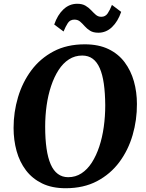

<svg xmlns="http://www.w3.org/2000/svg" viewBox="-20 -988 772 1018"><path d="M328 10Q255.5 10 203.2 -15.5Q151 -41 117.5 -85.2Q84 -129.5 68 -187.2Q52 -245 52 -310Q52 -393.5 75.5 -472.5Q99 -551.5 146 -614.8Q193 -678 263.8 -715.5Q334.5 -753 429.5 -753Q502.5 -753 555 -727.8Q607.5 -702.5 640.8 -658Q674 -613.5 690 -556.8Q706 -500 706 -437Q706.5 -352 683.2 -272Q660 -192 612.8 -128.5Q565.5 -65 494.5 -27.5Q423.5 10 328 10ZM341.5 -48.5Q380.5 -48.5 412 -69Q443.5 -89.5 467 -126.2Q490.5 -163 506.5 -211.2Q522.5 -259.5 530.2 -315.2Q538 -371 538 -430Q537.5 -495 530.5 -544Q523.5 -593 509 -626.2Q494.5 -659.5 471.5 -676.5Q448.5 -693.5 416 -693.5Q377 -693.5 345.5 -673.2Q314 -653 290.5 -616.5Q267 -580 251 -532Q235 -484 227.2 -429Q219.5 -374 219.5 -316.5Q219.5 -250.5 226.8 -200.5Q234 -150.5 248.8 -116.8Q263.5 -83 286.8 -65.8Q310 -48.5 341.5 -48.5ZM501.5 -814.5Q474.5 -814.5 457.8 -825Q441 -835.5 429 -849.2Q417 -863 404.8 -873.5Q392.5 -884 374.5 -884Q351.5 -884 339.5 -865.5Q327.5 -847 317 -821L267.5 -858Q285 -909 316.5 -938.5Q348 -968 389.5 -968Q416 -968 433.2 -957.8Q450.5 -947.5 463 -934Q475.5 -920.5 487.8 -909.8Q500 -899 516.5 -899Q538.5 -898.5 551 -917.2Q563.5 -936 573.5 -962L622.5 -925Q605 -874 573.8 -844.2Q542.5 -814.5 501.5 -814.5Z"/></svg>

Font: Merriweather Light 18pt ExtraBold
Style: Italic
Weight: 800
Italic angle: -7.8°
Version: Version 2.101